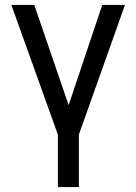

<svg xmlns="http://www.w3.org/2000/svg" viewBox="-20 -550 546 769"><path d="M117.2 -530.3 254.9 -128.9 389.6 -530.3H480.5L295.9 -10.7V199.2H211.9V-10.7L25.4 -530.3Z"/></svg>

Font: Pretendard Std Variable
Style: Regular
Weight: 400
Designer: Base glyphs from Inter by Rasmus Andersson; Hangeul glyphs from Noto Sans CJK(Source Han Sans) by Jang Soo-young and Kan
Foundry: Kil Hyung-jin
Version: Version 1.309;Glyphs 3.2 (3225)